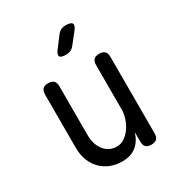

<svg xmlns="http://www.w3.org/2000/svg" viewBox="-186 -909 972 1043"><g transform="rotate(-30 300.0 -387.5)"><path d="M415 -234V-515Q415 -538 426 -549Q437 -560 460 -560Q483 -560 494 -549Q505 -538 505 -515V-35Q505 -12 494 -1Q483 10 460 10Q437 10 426 -1Q415 -12 415 -35V-94Q401 -46 367 -18Q333 10 278 10Q238 10 204.5 -3.5Q171 -17 146.5 -42Q122 -67 108.5 -102Q95 -137 95 -180V-515Q95 -538 106 -549Q117 -560 140 -560Q163 -560 174 -549Q185 -538 185 -515V-206Q185 -180 192 -156.5Q199 -133 212.5 -115Q226 -97 246 -86Q266 -75 293 -75Q320 -75 342.5 -91Q365 -107 381 -130.5Q397 -154 406 -182Q415 -210 415 -234ZM355 -670Q345 -657 332 -651Q319 -645 303 -645Q271 -645 264.5 -657Q258 -669 278 -695L326 -758Q336 -772 349 -778.5Q362 -785 379 -785Q413 -785 419.5 -772Q426 -759 405 -733Z"/></g></svg>

Font: Maple Mono NL
Style: Regular
Weight: 400
Monospace: yes
Designer: subframe7536
Version: Version 7.000